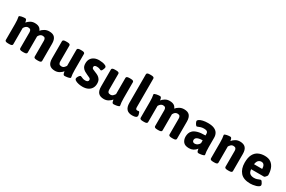

<svg xmlns="http://www.w3.org/2000/svg" viewBox="128 -2021 4905 3295"><g transform="rotate(30 2580.5 -373.0)"><path d="M122 2Q62 2 62 -30V-347Q62 -397 59 -424Q56 -451 53 -464.5Q50 -478 50 -488Q50 -497 63.5 -503Q77 -509 96.5 -513Q116 -517 134.5 -518.5Q153 -520 162 -520Q178 -520 185.5 -509Q193 -498 196 -483Q199 -468 202 -455Q224 -484 262.5 -507.5Q301 -531 350 -531Q385 -531 410.5 -523Q436 -515 454 -498Q472 -481 482 -455Q505 -484 545.5 -507.5Q586 -531 636 -531Q674 -531 701.5 -521.5Q729 -512 746.5 -492Q764 -472 773 -441.5Q782 -411 782 -369V-30Q782 2 722 2H694Q634 2 634 -30V-347Q634 -376 621 -392.5Q608 -409 575 -409Q553 -409 537 -399Q521 -389 511 -375Q501 -361 495.5 -350Q490 -339 488 -337V-418Q492 -405 494 -392Q496 -379 496 -366V-30Q496 2 436 2H408Q348 2 348 -30V-347Q348 -376 335 -392.5Q322 -409 289 -409Q274 -409 261 -403.5Q248 -398 238.5 -389Q229 -380 222 -370Q215 -360 210 -351V-30Q210 2 150 2Z M1054 8Q979 8 943 -31.5Q907 -71 907 -154V-493Q907 -525 967 -525H995Q1055 -525 1055 -493V-176Q1055 -147 1068.5 -130.5Q1082 -114 1115 -114Q1146 -114 1166 -134.5Q1186 -155 1195 -172V-493Q1195 -525 1255 -525H1283Q1343 -525 1343 -493V-176Q1343 -124 1346 -96.5Q1349 -69 1352 -55.5Q1355 -42 1355 -31Q1355 -22 1341.5 -16Q1328 -10 1308.5 -6Q1289 -2 1270.5 -0.5Q1252 1 1243 1Q1227 1 1219.5 -10.5Q1212 -22 1209 -38.5Q1206 -55 1203 -68Q1181 -40 1142 -16Q1103 8 1054 8Z M1599 8Q1562 8 1523.5 0Q1485 -8 1459 -23.5Q1433 -39 1433 -60Q1433 -73 1442 -91Q1451 -109 1463.5 -123Q1476 -137 1486 -137Q1494 -137 1507.5 -130Q1521 -123 1541 -116Q1561 -109 1587 -109Q1648 -109 1648 -151Q1648 -174 1625 -186Q1602 -198 1567 -213Q1543 -224 1514.5 -240Q1486 -256 1465.5 -286Q1445 -316 1445 -367Q1445 -419 1467.5 -455.5Q1490 -492 1531 -511.5Q1572 -531 1627 -531Q1656 -531 1691 -525.5Q1726 -520 1751.5 -507Q1777 -494 1777 -473Q1777 -462 1770 -443Q1763 -424 1753.5 -409Q1744 -394 1734 -394Q1726 -394 1704 -404.5Q1682 -415 1645 -415Q1620 -415 1606 -406.5Q1592 -398 1592 -378Q1592 -353 1615 -341.5Q1638 -330 1675 -316Q1700 -307 1727.5 -291Q1755 -275 1775 -244.5Q1795 -214 1795 -163Q1795 -112 1772 -73.5Q1749 -35 1705.5 -13.5Q1662 8 1599 8Z M2024 8Q1949 8 1913 -31.5Q1877 -71 1877 -154V-493Q1877 -525 1937 -525H1965Q2025 -525 2025 -493V-176Q2025 -147 2038.5 -130.5Q2052 -114 2085 -114Q2116 -114 2136 -134.5Q2156 -155 2165 -172V-493Q2165 -525 2225 -525H2253Q2313 -525 2313 -493V-176Q2313 -124 2316 -96.5Q2319 -69 2322 -55.5Q2325 -42 2325 -31Q2325 -22 2311.5 -16Q2298 -10 2278.5 -6Q2259 -2 2240.5 -0.5Q2222 1 2213 1Q2197 1 2189.5 -10.5Q2182 -22 2179 -38.5Q2176 -55 2173 -68Q2151 -40 2112 -16Q2073 8 2024 8Z M2584 8Q2549 8 2521.5 -1.5Q2494 -11 2475.5 -31Q2457 -51 2447.5 -81.5Q2438 -112 2438 -154V-722Q2438 -754 2498 -754H2526Q2586 -754 2586 -722V-152Q2586 -130 2594.5 -119.5Q2603 -109 2622 -109Q2629 -109 2637 -111Q2645 -113 2649 -113Q2659 -113 2666 -96.5Q2673 -80 2676.5 -62.5Q2680 -45 2680 -41Q2680 -18 2662.5 -7.5Q2645 3 2622.5 5.5Q2600 8 2584 8Z M2794 2Q2734 2 2734 -30V-347Q2734 -397 2731 -424Q2728 -451 2725 -464.5Q2722 -478 2722 -488Q2722 -497 2735.5 -503Q2749 -509 2768.5 -513Q2788 -517 2806.5 -518.5Q2825 -520 2834 -520Q2850 -520 2857.5 -509Q2865 -498 2868 -483Q2871 -468 2874 -455Q2896 -484 2934.5 -507.5Q2973 -531 3022 -531Q3057 -531 3082.5 -523Q3108 -515 3126 -498Q3144 -481 3154 -455Q3177 -484 3217.5 -507.5Q3258 -531 3308 -531Q3346 -531 3373.5 -521.5Q3401 -512 3418.5 -492Q3436 -472 3445 -441.5Q3454 -411 3454 -369V-30Q3454 2 3394 2H3366Q3306 2 3306 -30V-347Q3306 -376 3293 -392.5Q3280 -409 3247 -409Q3225 -409 3209 -399Q3193 -389 3183 -375Q3173 -361 3167.5 -350Q3162 -339 3160 -337V-418Q3164 -405 3166 -392Q3168 -379 3168 -366V-30Q3168 2 3108 2H3080Q3020 2 3020 -30V-347Q3020 -376 3007 -392.5Q2994 -409 2961 -409Q2946 -409 2933 -403.5Q2920 -398 2910.5 -389Q2901 -380 2894 -370Q2887 -360 2882 -351V-30Q2882 2 2822 2Z M3710 8Q3629 8 3595.5 -34.5Q3562 -77 3562 -138Q3562 -169 3571.5 -201.5Q3581 -234 3610 -262Q3639 -290 3696.5 -307Q3754 -324 3849 -324V-357Q3849 -386 3830.5 -400Q3812 -414 3771 -414Q3735 -414 3708.5 -406Q3682 -398 3665.5 -390Q3649 -382 3643 -382Q3633 -382 3620.5 -397.5Q3608 -413 3599.5 -432.5Q3591 -452 3591 -462Q3591 -479 3615.5 -495Q3640 -511 3683.5 -521Q3727 -531 3782 -531Q3861 -531 3908 -509.5Q3955 -488 3976 -450.5Q3997 -413 3997 -364V-176Q3997 -124 4000 -96.5Q4003 -69 4006 -55.5Q4009 -42 4009 -31Q4009 -22 3995.5 -16Q3982 -10 3962.5 -6Q3943 -2 3924.5 -0.5Q3906 1 3897 1Q3881 1 3873.5 -10.5Q3866 -22 3863 -38.5Q3860 -55 3857 -68Q3854 -62 3836.5 -43.5Q3819 -25 3787.5 -8.5Q3756 8 3710 8ZM3759 -109Q3788 -109 3812.5 -127Q3837 -145 3849 -172V-227Q3813 -227 3787 -222Q3761 -217 3743.5 -208Q3726 -199 3717.5 -185Q3709 -171 3709 -153Q3709 -134 3721.5 -121.5Q3734 -109 3759 -109Z M4187 2Q4127 2 4127 -30V-347Q4127 -397 4124 -424Q4121 -451 4118 -464.5Q4115 -478 4115 -488Q4115 -497 4128.5 -503Q4142 -509 4161.5 -513Q4181 -517 4199.5 -518.5Q4218 -520 4227 -520Q4243 -520 4250.5 -509Q4258 -498 4261 -483Q4264 -468 4267 -455Q4289 -484 4328 -507.5Q4367 -531 4416 -531Q4491 -531 4527 -491.5Q4563 -452 4563 -369V-30Q4563 2 4503 2H4475Q4415 2 4415 -30V-347Q4415 -376 4401.5 -392.5Q4388 -409 4355 -409Q4324 -409 4304 -388.5Q4284 -368 4275 -351V-30Q4275 2 4215 2Z M4925 8Q4789 8 4726.5 -64.5Q4664 -137 4664 -258Q4664 -357 4695 -417Q4726 -477 4781 -504Q4836 -531 4907 -531Q4986 -531 5033 -495.5Q5080 -460 5101.5 -401.5Q5123 -343 5123 -273Q5123 -265 5113 -250.5Q5103 -236 5091 -225Q5079 -214 5072 -214H4817Q4822 -154 4852.5 -131.5Q4883 -109 4932 -109Q4964 -109 4988.5 -117Q5013 -125 5029.5 -132.5Q5046 -140 5053 -140Q5064 -140 5076 -125Q5088 -110 5096.5 -92Q5105 -74 5105 -64Q5105 -45 5085.5 -31.5Q5066 -18 5036.5 -9Q5007 0 4976.5 4Q4946 8 4925 8ZM4817 -313H4979Q4979 -357 4962 -385.5Q4945 -414 4907 -414Q4876 -414 4851 -392.5Q4826 -371 4817 -313Z"/></g></svg>

Font: Asap
Style: Regular
Weight: 400
Designer: Pablo Cosgaya
Foundry: Omnibus-Type
Version: Version 3.001